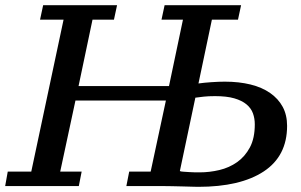

<svg xmlns="http://www.w3.org/2000/svg" viewBox="-41 -720 1164 743"><path d="M727 -397 779 -644H880L892 -700H596L584 -644H667L613 -387H263L317 -644H400L412 -700H126L114 -644H205L80 -56H-11L-21 0H264L275 -56H192L251 -331H601L542 -56H459L448 0H586C597.3 0 610.3 0.2 625 0.5L667.5 1.5C681.2 1.8 693.3 2.2 704 2.5C714.7 2.8 722 3 726 3C834.7 3 919.2 -16.8 979.5 -56.5C1039.8 -96.2 1070 -155 1070 -233C1070 -261 1064.3 -285.5 1053 -306.5C1041.7 -327.5 1025.5 -345.3 1004.5 -360C983.5 -374.7 958.2 -385.7 928.5 -393C898.8 -400.3 865.7 -404 829 -404C813.7 -404 796.3 -403.3 777 -402C757.7 -400.7 741 -399 727 -397ZM791 -348C821 -348 845.8 -345.2 865.5 -339.5C885.2 -333.8 901 -326 913 -316C925 -306 933.3 -294.3 938 -281C942.7 -267.7 945 -253.7 945 -239C945 -203 938.7 -173.2 926 -149.5C913.3 -125.8 896.8 -106.8 876.5 -92.5C856.2 -78.2 833.3 -68 808 -62C782.7 -56 757.3 -53 732 -53H715C707.7 -53 700 -53.3 692 -54C684 -54.7 676.5 -55.2 669.5 -55.5C662.5 -55.8 657.7 -56.7 655 -58L715 -342C725 -343.3 735.8 -344.7 747.5 -346C759.2 -347.3 773.7 -348 791 -348Z"/></svg>

Font: PT Serif Caption
Style: Italic
Weight: 400
Italic angle: -12°
Designer: A.Korolkova, O.Umpeleva, V.Yefimov
Foundry: ParaType Ltd
Version: Version 1.000W OFL